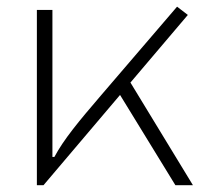

<svg xmlns="http://www.w3.org/2000/svg" viewBox="-20 -547 626 567"><path d="M88.9 0H108.4L334.5 -266.6L498 0H549.8L365.2 -303.2L534.7 -502.9L502.9 -527.3L277.3 -264.2C212.4 -188.5 168.5 -135.7 140.6 -83.5H134.8V-517.6H88.9Z"/></svg>

Font: Cascadia Code PL ExtraLight
Style: Regular
Weight: 200
Monospace: yes
Designer: Aaron Bell
Foundry: Saja Typeworks
Version: Version 2404.023